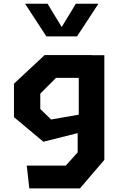

<svg xmlns="http://www.w3.org/2000/svg" viewBox="-20 -838 660 1058"><path d="M141.5 200H420.5L555 43V-534H485V-534.5H226L57 -377V-192.5L219 -57L408 -104.5V1.5L342.5 74.5H127.5ZM118 -817.5H242L320 -689L398 -817.5H522.5L404.5 -637.5H235.5ZM202 -237.5V-322L289 -409H414V-206L261.5 -179.5Z"/></svg>

Font: Monaspace Krypton
Style: Bold
Weight: 700
Designer: Riley Cran & the Lettermatic Team
Foundry: Lettermatic
Version: Version 1.200 (Monaspace Krypton)